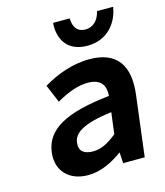

<svg xmlns="http://www.w3.org/2000/svg" viewBox="-108 -790 760 885"><g transform="rotate(-15 271.5 -348.0)"><path d="M204 12C265 12 320 -16 370 -52L373 0H476L512 -290C529 -426 476 -503 346 -503C262 -503 186 -472 128 -438L124 -436L160 -350L165 -353C211 -379 261 -400 311 -400C375 -400 394 -364 390 -316C180 -294 81 -239 68 -133C57 -46 114 12 204 12ZM381 -241 368 -139C328 -107 294 -88 254 -88C212 -88 187 -105 192 -146C197 -190 242 -224 381 -241ZM514 -703 515 -708H438L437 -704C428 -669 405 -640 365 -640C325 -640 309 -669 308 -704V-708H229L228 -703C224 -635 256 -565 355 -565C452 -565 502 -635 514 -703Z"/></g></svg>

Font: Falling Sky
Style: MedObl
Weight: 500
Designer: Paul D. Hunt
Foundry: Adobe Systems Incorporated
Version: Version 1.02